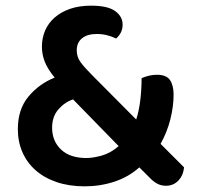

<svg xmlns="http://www.w3.org/2000/svg" viewBox="-20 -642 696 678"><path d="M566 14Q549 14 535 6.5Q521 -1 506 -17L472 -51Q434 -17 384 -0.5Q334 16 279 16Q224 16 180 1Q136 -14 105.5 -41Q75 -68 59 -105Q43 -142 43 -186Q43 -256 80.5 -301Q118 -346 173 -368Q147 -400 137.5 -425.5Q128 -451 128 -477Q128 -508 139.5 -534.5Q151 -561 173.5 -580.5Q196 -600 228 -611Q260 -622 302 -622Q360 -622 386.5 -603Q413 -584 413 -555Q413 -526 390 -506Q376 -513 358.5 -517.5Q341 -522 321 -522Q289 -522 270 -507Q251 -492 251 -464Q251 -441 264.5 -422.5Q278 -404 304 -378L461 -220Q471 -251 475.5 -289Q480 -327 480 -366Q508 -378 534 -378Q568 -378 580.5 -359Q593 -340 593 -308Q593 -266 581.5 -220.5Q570 -175 547 -134L630 -51Q627 -22 609.5 -4Q592 14 566 14ZM285 -84Q308 -84 339 -92.5Q370 -101 399 -126L238 -291Q208 -281 186 -255.5Q164 -230 164 -191Q164 -144 195.5 -114Q227 -84 285 -84Z"/></svg>

Font: Baloo Bhaina 2 SemiBold
Style: Regular
Weight: 600
Designer: Yesha Goshar, Manish Minz, Shuchita Grover and Ek Type
Foundry: Ek Type
Version: Version 1.640;hotconv 1.0.111;makeotfexe 2.5.65597; ttfautoh